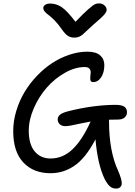

<svg xmlns="http://www.w3.org/2000/svg" viewBox="-20 -1001 795 1134"><path d="M564.9 -981Q584 -981 596.9 -969.2Q609.9 -957.5 609.9 -942.9Q609.9 -931.2 595.7 -914.6Q581.5 -897.9 528.8 -853Q512.7 -838.9 492.9 -819.8Q473.1 -800.8 465.8 -794.9Q458.5 -789.1 446.8 -783.9Q435.1 -778.8 419.9 -778.8Q396.5 -778.8 380.4 -789.6Q364.3 -800.3 344.2 -829.1Q324.2 -858.4 302 -880.9Q279.8 -903.3 266.6 -912.6Q253.4 -921.9 244.6 -932.1Q235.8 -942.4 235.8 -954.1Q235.8 -965.3 247.1 -972.7Q258.3 -980 276.9 -980Q313 -980 345 -958.3Q377 -936.5 425.8 -872.1Q472.7 -921.4 501 -946Q529.3 -970.7 540.5 -975.8Q551.8 -981 564.9 -981ZM366.2 -255.9Q345.2 -255.9 333 -267.1Q320.8 -278.3 320.8 -295.9Q320.8 -312 334.7 -323.7Q348.6 -335.4 383.8 -344.2Q526.9 -380.4 659.2 -381.8Q700.2 -381.8 715.1 -370.4Q730 -358.9 730 -337.9Q730 -319.8 716.6 -307.4Q703.1 -294.9 676.8 -294.9Q667.5 -294.9 649.9 -294.4Q632.3 -293.9 624 -293.9V-284.2Q624 -106.9 678.2 8.8Q699.2 58.1 699.2 81.1Q699.2 95.7 690.2 104.2Q681.2 112.8 666 112.8Q644 112.8 628.9 99.6Q613.8 86.4 598.1 56.2Q557.1 -27.8 543.9 -178.2Q514.6 -121.6 482.2 -81.5Q449.7 -41.5 415.8 -19.5Q381.8 2.4 348.4 12.2Q314.9 22 277.8 22Q177.7 22 117.9 -41.3Q58.1 -104.5 58.1 -226.1Q58.1 -285.6 75.9 -345.2Q93.8 -404.8 124.3 -456.1Q154.8 -507.3 197.3 -552Q239.7 -596.7 287.8 -628.2Q335.9 -659.7 389.9 -677.7Q443.8 -695.8 496.1 -695.8Q546.4 -695.8 571.3 -674.1Q596.2 -652.3 596.2 -617.2Q596.2 -572.8 577.4 -544.4Q558.6 -516.1 530.8 -516.1Q518.1 -516.1 514.9 -525.1Q511.7 -534.2 513.4 -547.4Q515.1 -560.5 515.6 -573.7Q516.1 -586.9 507.8 -595.9Q499.5 -605 480 -605Q423.3 -605 363 -570.8Q302.7 -536.6 256.3 -483.6Q210 -430.7 179.9 -362.1Q149.9 -293.5 149.9 -229Q149.9 -148.9 184.8 -106.9Q219.7 -64.9 278.8 -64.9Q351.6 -64.9 408.9 -119.9Q466.3 -174.8 515.1 -283.2Q486.3 -278.3 453.1 -271Q419.9 -263.7 399.7 -259.8Q379.4 -255.9 366.2 -255.9Z"/></svg>

Font: Shantell Sans Bouncy
Style: Regular
Weight: 400
Designer: Stephen Nixon, Anya Danilova, Shantell Martin
Foundry: Arrow Type
Version: Version 1.006;[9816181b4]